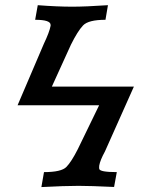

<svg xmlns="http://www.w3.org/2000/svg" viewBox="-20 -722 593 752"><path d="M142.1 10.7 152.3 -47.9Q220.2 -47.9 240 -68.1Q259.8 -88.4 284.7 -137.7L368.2 -309.6H48.8L151.9 -550.8Q173.8 -596.7 178.2 -621.1V-624.5Q178.2 -644.5 117.7 -644.5L127.9 -701.7Q204.1 -695.8 263.2 -695.8Q314.9 -695.8 402.8 -701.7L393.1 -644.5Q326.2 -644.5 305.2 -622.3Q284.2 -600.1 257.8 -546.9L183.1 -382.8H504.4L391.1 -128.9Q372.1 -94.2 368.7 -73.7L368.2 -66.4L368.7 -60.5Q371.1 -47.9 437.5 -47.9L426.8 10.3Q334 5.9 287.6 5.9Q233.4 5.9 142.1 10.7Z"/></svg>

Font: Kelvinch
Style: Bold Italic
Weight: 700
Italic angle: -10°
Designer: Paul James Miller
Foundry: High-Logic / Made with FontCreator
Version: Version 3.30 September 23, 2016